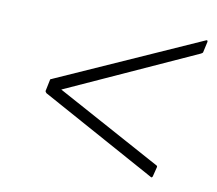

<svg xmlns="http://www.w3.org/2000/svg" viewBox="-50 -535 529 467"><g transform="rotate(10 214.0 -301.0)"><path d="M350 -125 64 -282Q63 -283 62 -284.5Q61 -286 61 -287L67 -316Q68 -318 69.5 -318Q71 -318 72 -319L424 -476Q428 -478 428 -473L422 -446Q421 -444 419.5 -443.5Q418 -443 417 -442L98 -297L357 -156Q360 -155 360 -152L354 -128Q354 -127 352.5 -125.5Q351 -124 350 -125Z"/></g></svg>

Font: Glory Thin
Style: Italic
Weight: 100
Italic angle: -12°
Designer: Robert Leuschke
Foundry: Robert Leuschke
Version: Version 1.011